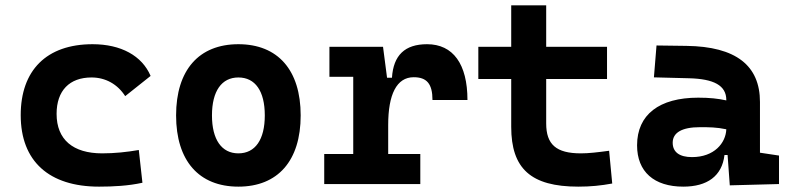

<svg xmlns="http://www.w3.org/2000/svg" viewBox="-20 -694 2970 724"><path d="M353.5 9.8C406.7 9.8 464.4 6.8 517.1 -4.9L503.4 -128.4C459 -120.6 412.1 -115.7 365.2 -115.7C255.4 -115.7 193.4 -167.5 193.4 -264.6C193.4 -352.5 242.2 -401.9 325.2 -401.9C377.9 -401.9 423.3 -376.5 452.1 -331.5L547.9 -407.7C515.6 -483.9 436 -527.3 329.1 -527.3C155.3 -527.3 58.1 -428.7 58.1 -259.8C58.1 -85.9 165 9.8 353.5 9.8Z M878.9 9.8C1027.8 9.8 1113.8 -87.9 1113.8 -258.8C1113.8 -429.7 1027.8 -527.3 878.9 -527.3C730 -527.3 644 -429.7 644 -258.8C644 -87.9 730 9.8 878.9 9.8ZM878.9 -115.7C815.9 -115.7 779.3 -167.5 779.3 -258.8C779.3 -350.6 815.9 -401.9 878.9 -401.9C942.4 -401.9 978.5 -350.6 978.5 -258.8C978.5 -167.5 942.4 -115.7 878.9 -115.7Z M1443.8 -222.7C1443.8 -337.9 1475.6 -402.8 1540 -402.8C1589.4 -402.8 1610.8 -377.9 1610.8 -316.9H1742.7C1742.7 -452.6 1688.5 -527.3 1590.3 -527.3C1506.8 -527.3 1463.4 -485.8 1458 -400.9H1439.5L1424.3 -517.6H1222.2V-404.3H1312V-113.3H1202.6V0H1564.9V-113.3H1443.8Z M2160.6 9.8C2207 9.8 2245.6 5.9 2288.6 -2L2276.9 -125.5C2232.9 -119.6 2200.2 -115.7 2170.4 -115.7C2077.1 -115.7 2039.6 -149.4 2039.6 -228.5V-396H2269V-517.6H2039.6V-673.8H1907.7V-517.6H1783.7V-396H1907.7V-215.8C1907.7 -58.1 1981.9 9.8 2160.6 9.8Z M2731.9 4.9 2917.5 0V-107.4L2845.7 -118.2V-309.6C2845.7 -446.3 2755.9 -518.6 2568.4 -521L2455.6 -522.5L2445.8 -402.3L2578.1 -398.9C2671.4 -396.5 2718.8 -372.1 2718.8 -316.9V-315.4C2687.5 -322.3 2655.8 -325.7 2612.8 -325.7C2465.8 -325.7 2382.3 -261.7 2382.3 -146C2382.3 -46.4 2446.3 9.8 2556.6 9.8C2646.5 9.8 2702.6 -29.8 2711.9 -109.4H2723.6ZM2718.8 -206.5C2716.8 -154.8 2673.3 -101.6 2589.4 -101.6C2542 -101.6 2516.6 -120.6 2516.6 -155.8C2516.6 -194.3 2552.2 -214.4 2619.1 -214.4C2653.3 -214.4 2681.2 -214.4 2718.8 -206.5Z"/></svg>

Font: Cascadia Code
Style: Bold
Weight: 700
Monospace: yes
Designer: Aaron Bell
Foundry: Saja Typeworks
Version: Version 2404.023